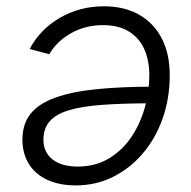

<svg xmlns="http://www.w3.org/2000/svg" viewBox="-20 -571 599 602"><path d="M306.2 -551.3Q369.1 -551.3 415.3 -525.4Q461.4 -499.5 486.8 -451.2Q512.2 -402.8 512.2 -335.4Q512.2 -262.7 490 -199.7Q467.8 -136.7 427.5 -89.6Q387.2 -42.5 333.7 -16.1Q280.3 10.3 217.8 10.3Q166 10.3 128.4 -7.1Q90.8 -24.4 70.6 -56.9Q50.3 -89.4 50.3 -133.3Q50.3 -182.6 76.2 -214.6Q102.1 -246.6 154.1 -265.1Q206.1 -283.7 283.7 -291.5Q361.3 -299.3 464.8 -299.3L457 -247.1Q367.2 -247.1 302.5 -242.4Q237.8 -237.8 196.8 -225.6Q155.8 -213.4 136 -190.9Q116.2 -168.5 116.2 -132.8Q116.2 -93.8 144.5 -71.3Q172.9 -48.8 223.6 -48.8Q279.3 -48.8 321.5 -74.2Q363.8 -99.6 391.8 -141.4Q419.9 -183.1 434.1 -233.9Q448.2 -284.7 448.2 -335.4Q448.2 -380.4 432.9 -415.8Q417.5 -451.2 385 -471.7Q352.5 -492.2 302.7 -492.2Q248 -492.2 203.4 -467.3Q158.7 -442.4 134.3 -400.9L73.2 -417.5Q105 -478.5 167.5 -514.9Q230 -551.3 306.2 -551.3Z"/></svg>

Font: Inter 17pt Light
Style: Italic
Weight: 300
Italic angle: -9.3988°
Version: Version 4.001;git-66647c0bb